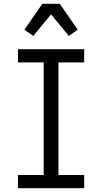

<svg xmlns="http://www.w3.org/2000/svg" viewBox="-20 -995 540 1015"><path d="M75 0V-70H211V-665H75V-735H425V-665H289V-70H425V0ZM156 -805 109 -838 204 -975H296L391 -838L344 -805L250 -919Z"/></svg>

Font: Iosevka srxl
Style: Regular
Weight: 400
Monospace: yes
Designer: Belleve Invis
Foundry: Belleve Invis
Version: Version 33.0.1; ttfautohint (v1.8.3)